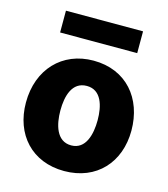

<svg xmlns="http://www.w3.org/2000/svg" viewBox="-109 -806 791 902"><g transform="rotate(15 286.5 -355.0)"><path d="M475 -720H100V-614H475ZM286 10C444 10 543 -101 543 -255C543 -412 446 -527 287 -527C135 -527 30 -417 30 -255C30 -100 129 10 286 10ZM287 -115C215 -115 196 -193 196 -261C196 -330 215 -404 287 -404C358 -404 377 -330 377 -261C377 -193 358 -115 287 -115Z"/></g></svg>

Font: United Sans ExtraBold
Style: Regular
Weight: 800
Designer: Pablo Impallari, Rodrigo Fuenzalida (Modified by Dan O. Williams)
Version: Version 1.000;PS 001.000;hotconv 1.0.88;makeotf.lib2.5.64775